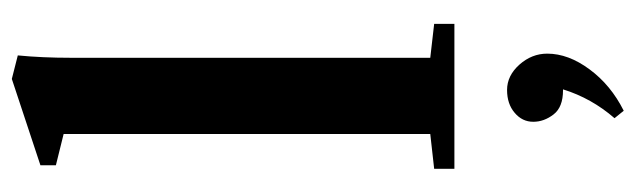

<svg xmlns="http://www.w3.org/2000/svg" viewBox="-384 -382 1044 315"><g transform="rotate(-90 137.5 -224.0)"><path d="M18.6 0V-33.2L75.7 -39.6V-641.1L24.4 -653.8V-679.2L166 -726.1L204.6 -716.3Q200.7 -676.3 200.7 -629.4V-39.6L256.3 -33.2V0ZM113.8 277.8 101.6 262.7Q134.3 225.1 148.9 178.2H147.5Q119.6 178.2 107.7 162.6Q95.7 147 95.7 129.4Q95.7 111.3 110.4 98.9Q125 86.4 147.9 86.4Q171.4 86.4 189.5 106.7Q207.5 127 207.5 152.3Q207.5 187 181.6 221.9Q155.8 256.8 113.8 277.8Z"/></g></svg>

Font: Elstob 10pt
Style: Bold
Weight: 700
Designer: Peter S. Baker
Version: Version 1.015